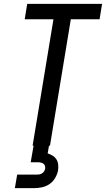

<svg xmlns="http://www.w3.org/2000/svg" viewBox="-20 -755 549 995"><path d="M149 0 257 -655H108L121 -735H509L496 -655H347L239 0ZM57 220 69 150H169Q176 150 183 149Q190 148 197 144Q204 140 208.5 133Q213 126 214 119Q215 112 213 105Q211 98 206 94Q201 90 193.5 88Q186 86 179 86H139L154 0H234L227 40Q240 44 252.5 51.5Q265 59 272.5 71Q280 83 281.5 98Q283 113 281 128Q277 148 266 167Q255 186 237 198.5Q219 211 198 215.5Q177 220 157 220Z"/></svg>

Font: Iosevka Term Curly Md Obl
Style: Regular
Weight: 500
Italic angle: -9°
Designer: Belleve Invis
Foundry: Belleve Invis
Version: Version 32.3.0